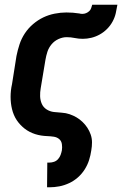

<svg xmlns="http://www.w3.org/2000/svg" viewBox="-20 -581 540 816"><path d="M180 215 181 110H190Q200 110 210 106.5Q220 103 227 95Q234 87 237.5 77.5Q241 68 243 58Q245 45 243 31.5Q241 18 231.5 10Q222 2 208.5 0Q195 -2 181.5 -2.5Q168 -3 155 -5Q142 -7 129.5 -11Q117 -15 105.5 -21Q94 -27 84.5 -34.5Q75 -42 66.5 -51Q58 -60 51 -70.5Q44 -81 39 -93Q34 -105 31 -117.5Q28 -130 26.5 -143Q25 -156 25 -169.5Q25 -183 26.5 -196.5Q28 -210 31 -223L50 -343Q55 -368 63 -392.5Q71 -417 85.5 -439Q100 -461 120.5 -478.5Q141 -496 164 -507Q187 -518 212.5 -523Q238 -528 262 -528Q276 -528 289.5 -527Q303 -526 315 -524H316Q319 -523 323 -522.5Q327 -522 330 -522Q338 -522 345.5 -525Q353 -528 359 -533.5Q365 -539 367.5 -546.5Q370 -554 372 -561H479Q476 -543 472 -525Q468 -507 458.5 -489.5Q449 -472 435 -458Q421 -444 404 -434.5Q387 -425 368.5 -420.5Q350 -416 332 -416Q314 -416 297.5 -419.5Q281 -423 263 -423Q246 -423 228.5 -415Q211 -407 199 -392.5Q187 -378 181.5 -361Q176 -344 173 -326L153 -206Q150 -189 150.5 -172Q151 -155 157.5 -140Q164 -125 178 -116Q192 -107 209 -105Q226 -103 243 -102Q260 -101 276 -95.5Q292 -90 305.5 -82Q319 -74 330.5 -63Q342 -52 351 -38.5Q360 -25 365.5 -9Q371 7 371 24Q371 41 368 58Q365 79 358.5 99.5Q352 120 340 139Q328 158 311 173Q294 188 273.5 197.5Q253 207 232 211Q211 215 190 215Z"/></svg>

Font: Iosevka Curly Extrabold
Style: Italic
Weight: 800
Italic angle: -9°
Monospace: yes
Designer: Belleve Invis
Foundry: Belleve Invis
Version: Version 22.1.2; ttfautohint (v1.8.4)